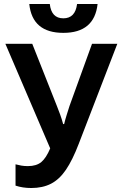

<svg xmlns="http://www.w3.org/2000/svg" viewBox="-20 -934 609 964"><path d="M137 10Q94 10 58 -2V-109Q73 -105 87.5 -102.5Q102 -100 120 -100Q163 -100 187.5 -120.5Q212 -141 232 -189L7 -714H142L266 -401Q273 -384 282 -359Q291 -334 297 -311H302Q307 -332 314.5 -356Q322 -380 329 -402L442 -714H569L375 -211Q344 -130 311 -81.5Q278 -33 236 -11.5Q194 10 137 10ZM298 -769Q142 -769 127 -914H230Q238 -842 298 -842Q358 -842 367 -914H470Q454 -769 298 -769Z"/></svg>

Font: Noto Sans SemiCondensed SemiBold
Style: Regular
Weight: 600
Width: 4
Designer: Monotype Design Team
Foundry: Monotype Imaging Inc.
Version: Version 2.013; ttfautohint (v1.8.4.7-5d5b)